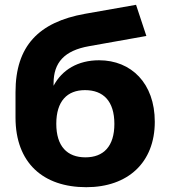

<svg xmlns="http://www.w3.org/2000/svg" viewBox="-20 -760 703 791"><path d="M335.4 11.2C506.8 11.2 617.7 -90.3 617.7 -258.3C617.7 -417 520.5 -511.7 388.2 -511.7C301.3 -511.7 235.8 -472.7 200.7 -406.7V-416.5C200.7 -502.4 245.1 -551.8 347.2 -569.8L583 -611.8L540.5 -740.2L330.1 -703.1C139.2 -668.9 43.9 -570.3 43.9 -380.4V-275.9C43.9 -88.4 158.2 11.2 335.4 11.2ZM332 -111.8C256.8 -111.8 211.9 -157.2 211.9 -250C211.9 -343.3 256.8 -388.7 330.1 -388.7C405.8 -388.7 451.2 -343.3 451.2 -249.5C451.2 -157.2 406.7 -111.8 332 -111.8Z"/></svg>

Font: Winston ExtraBold
Style: Regular
Weight: 800
Designer: Vernon Adams, Kim Jin-seong, David Berlow, Cristiano Sobral
Foundry: The Winston Project Authors
Version: Version 3.004